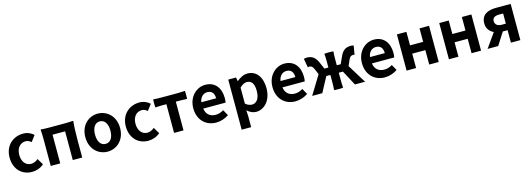

<svg xmlns="http://www.w3.org/2000/svg" viewBox="9 -1614 7932 2869"><g transform="rotate(-15 3975.0 -179.5)"><path d="M123 -63C172 -13 240 14 317 14C379 14 447 -7 500 -54L442 -151C411 -125 374 -106 333 -106C252 -106 194 -174 194 -280C194 -385 252 -454 338 -454C369 -454 395 -441 423 -418L493 -511C452 -548 399 -574 330 -574C254 -574 183 -547 130 -497C78 -447 44 -373 44 -280C44 -187 74 -114 123 -63Z M606 -280V0H753V-444H947V0H1093V-280C1093 -374 1097 -490 1105 -560C1105 -562 1105 -565 1093 -565C1063 -562 1013 -560 971 -560H849H727C686 -560 636 -562 606 -565C604 -565 600 -565 600 -560C604 -525 606 -468 606 -420V-280Z M1672 -497C1622 -547 1555 -574 1485 -574C1344 -574 1216 -466 1216 -280C1216 -94 1344 14 1485 14C1555 14 1622 -13 1672 -63C1722 -114 1754 -187 1754 -280C1754 -373 1722 -447 1672 -497ZM1397 -406C1417 -437 1447 -454 1485 -454C1561 -454 1604 -385 1604 -280C1604 -174 1561 -106 1485 -106C1447 -106 1417 -123 1397 -153C1377 -184 1366 -227 1366 -280C1366 -333 1377 -376 1397 -406Z M1921 -63C1970 -13 2038 14 2115 14C2177 14 2245 -7 2298 -54L2240 -151C2209 -125 2172 -106 2131 -106C2050 -106 1992 -174 1992 -280C1992 -385 2050 -454 2136 -454C2167 -454 2193 -441 2221 -418L2291 -511C2250 -548 2197 -574 2128 -574C2052 -574 1981 -547 1928 -497C1876 -447 1842 -373 1842 -280C1842 -187 1872 -114 1921 -63Z M2514 -222V0H2660V-444H2746C2776 -444 2811 -442 2832 -440C2836 -444 2836 -560 2832 -565C2792 -562 2752 -560 2710 -560H2587H2465C2423 -560 2373 -562 2343 -565C2339 -560 2339 -444 2343 -440C2371 -442 2399 -444 2428 -444H2514Z M3287 -238H3374C3378 -252 3381 -279 3381 -306C3381 -462 3301 -574 3147 -574C3014 -574 2886 -461 2886 -280C2886 -95 3008 14 3165 14C3234 14 3305 -10 3360 -48L3310 -138C3269 -113 3230 -100 3185 -100C3101 -100 3041 -147 3029 -238H3201ZM3070 -429C3092 -450 3120 -460 3149 -460C3222 -460 3255 -412 3255 -337H3140H3026C3032 -378 3048 -408 3070 -429Z M3502 -172V215H3575H3649V44L3644 -47C3686 -8 3734 14 3783 14C3906 14 4021 -97 4021 -289C4021 -461 3938 -574 3801 -574C3740 -574 3683 -542 3636 -502H3633L3622 -560H3502ZM3835 -151C3814 -122 3784 -107 3751 -107C3720 -107 3685 -118 3649 -149V-272V-396C3687 -434 3721 -453 3759 -453C3836 -453 3870 -394 3870 -287C3870 -226 3857 -181 3835 -151Z M4512 -238H4599C4603 -252 4606 -279 4606 -306C4606 -462 4526 -574 4372 -574C4239 -574 4111 -461 4111 -280C4111 -95 4233 14 4390 14C4459 14 4530 -10 4585 -48L4535 -138C4494 -113 4455 -100 4410 -100C4326 -100 4266 -147 4254 -238H4426ZM4295 -429C4317 -450 4345 -460 4374 -460C4447 -460 4480 -412 4480 -337H4365H4251C4257 -378 4273 -408 4295 -429Z M5380 -144 5291 -289 5327 -372C5348 -424 5372 -434 5400 -434C5408 -434 5414 -432 5421 -430L5444 -566C5432 -572 5418 -574 5402 -574C5327 -574 5275 -548 5234 -456L5185 -347H5124V-454C5124 -490 5126 -534 5129 -560C5124 -566 4994 -566 4989 -560C4992 -534 4994 -490 4994 -454V-347H4933L4885 -456C4843 -548 4791 -574 4717 -574C4701 -574 4687 -572 4674 -566L4698 -430C4705 -432 4711 -434 4719 -434C4747 -434 4771 -424 4792 -372L4827 -289L4650 0H4728H4807L4931 -232H4994V-116C4994 -76 4992 -29 4989 0C4994 6 5124 6 5129 0C5126 -29 5124 -76 5124 -116V-232H5188L5312 0H5469Z M5896 -238H5983C5987 -252 5990 -279 5990 -306C5990 -462 5910 -574 5756 -574C5623 -574 5495 -461 5495 -280C5495 -95 5617 14 5774 14C5843 14 5914 -10 5969 -48L5919 -138C5878 -113 5839 -100 5794 -100C5710 -100 5650 -147 5638 -238H5810ZM5679 -429C5701 -450 5729 -460 5758 -460C5831 -460 5864 -412 5864 -337H5749H5635C5641 -378 5657 -408 5679 -429Z M6608 -280V-560H6461V-351H6258V-560H6111V0H6258V-223H6359H6461V0H6608Z M7263 -280V-560H7116V-351H6913V-560H6766V0H6913V-223H7014H7116V0H7263Z M7586 -316C7568 -331 7559 -351 7559 -376C7559 -427 7595 -451 7663 -451H7725V-372V-294H7663C7629 -294 7603 -302 7586 -316ZM7871 -280V-560H7757H7644C7516 -560 7414 -515 7414 -380C7414 -299 7459 -248 7519 -220L7364 0H7528L7651 -193H7725V0H7871Z"/></g></svg>

Font: GenSekiGothic2 TW B
Style: Regular
Weight: 700
Version: Version 2.100;PS 2.1;hotconv 16.6.51;makeotf.lib2.5.65220 DE